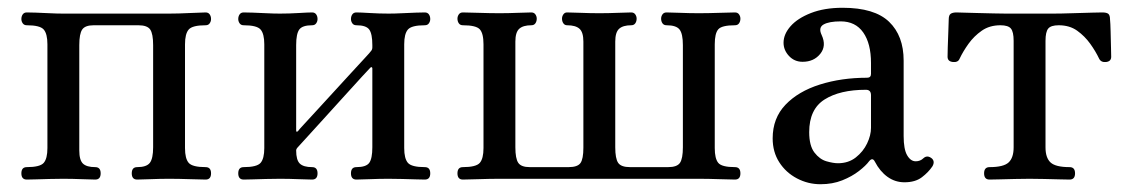

<svg xmlns="http://www.w3.org/2000/svg" viewBox="-20 -462 2915 494"><path d="M49 0Q35 0 35 -16Q35 -32 49 -32Q83 -32 92.5 -43Q102 -54 102 -81V-348Q102 -375 92.5 -386Q83 -397 49 -397Q42 -397 38.5 -402Q35 -407 35 -413Q35 -420 38.5 -425Q42 -430 49 -430Q56 -430 72 -429.5Q88 -429 107 -428Q126 -427 142 -427H415Q439 -427 469 -428.5Q499 -430 509 -430Q516 -430 519.5 -425Q523 -420 523 -413Q523 -407 519.5 -402Q516 -397 509 -397Q475 -397 465.5 -386Q456 -375 456 -348V-81Q456 -54 465.5 -43Q475 -32 509 -32Q523 -32 523 -16Q523 0 509 0Q499 0 469 -1Q439 -2 415 -2Q392 -2 367.5 -1Q343 0 333 0Q319 0 319 -16Q319 -32 333 -32Q357 -32 365.5 -43Q374 -54 374 -83V-346Q374 -375 366.5 -386Q359 -397 336 -397H221Q199 -397 191.5 -386Q184 -375 184 -346V-75Q184 -50 193.5 -41Q203 -32 225 -32Q239 -32 239 -16Q239 0 225 0Q215 0 190.5 -1Q166 -2 142 -2Q126 -2 107 -1.5Q88 -1 72 -0.5Q56 0 49 0Z M607 0Q593 0 593 -16Q593 -32 607 -32Q641 -32 650.5 -43Q660 -54 660 -81V-348Q660 -375 650.5 -386Q641 -397 607 -397Q600 -397 596.5 -402Q593 -407 593 -413Q593 -420 596.5 -425Q600 -430 607 -430Q614 -430 630 -429.5Q646 -429 665 -428Q684 -427 700 -427Q724 -427 748.5 -428.5Q773 -430 783 -430Q790 -430 793.5 -425Q797 -420 797 -413Q797 -407 793.5 -402Q790 -397 783 -397Q758 -397 750 -386Q742 -375 742 -346V-127Q742 -120 747 -125Q748 -127 761.5 -141.5Q775 -156 796 -179Q817 -202 840 -227Q863 -252 884 -275Q905 -298 919 -313Q933 -328 934 -330Q938 -334 938 -340V-346Q938 -375 930 -386Q922 -397 897 -397Q890 -397 886.5 -402Q883 -407 883 -413Q883 -420 886.5 -425Q890 -430 897 -430Q907 -430 931.5 -428.5Q956 -427 980 -427Q996 -427 1015 -428Q1034 -429 1050.5 -429.5Q1067 -430 1073 -430Q1080 -430 1083.5 -425Q1087 -420 1087 -413Q1087 -407 1083.5 -402Q1080 -397 1073 -397Q1039 -397 1029.5 -386Q1020 -375 1020 -348V-81Q1020 -54 1029.5 -43Q1039 -32 1073 -32Q1087 -32 1087 -16Q1087 0 1073 0Q1067 0 1050.5 -0.5Q1034 -1 1015 -1.5Q996 -2 980 -2Q956 -2 931.5 -1Q907 0 897 0Q883 0 883 -16Q883 -32 897 -32Q922 -32 930 -43Q938 -54 938 -83V-286Q938 -288 936.5 -289Q935 -290 933 -288Q931 -286 912 -265.5Q893 -245 866.5 -215.5Q840 -186 813 -156.5Q786 -127 767.5 -106.5Q749 -86 747 -84Q742 -79 742 -75Q742 -50 751.5 -41Q761 -32 783 -32Q797 -32 797 -16Q797 0 783 0Q773 0 748.5 -1Q724 -2 700 -2Q684 -2 665 -1.5Q646 -1 630 -0.5Q614 0 607 0Z M1171 0Q1157 0 1157 -16Q1157 -32 1171 -32Q1205 -32 1214.5 -43Q1224 -54 1224 -81V-348Q1224 -376 1214.5 -386.5Q1205 -397 1171 -397Q1164 -397 1160.5 -402Q1157 -407 1157 -414Q1157 -420 1160.5 -425Q1164 -430 1171 -430Q1181 -430 1211 -429Q1241 -428 1265 -428Q1288 -428 1312.5 -429Q1337 -430 1347 -430Q1354 -430 1357.5 -425Q1361 -420 1361 -414Q1361 -407 1357.5 -402Q1354 -397 1347 -397Q1326 -397 1316 -388Q1306 -379 1306 -355V-83Q1306 -54 1313.5 -43Q1321 -32 1343 -32H1443Q1466 -32 1473.5 -42.5Q1481 -53 1481 -82V-355Q1481 -379 1471 -388Q1461 -397 1439 -397Q1433 -397 1429.5 -402Q1426 -407 1426 -414Q1426 -420 1429.5 -425Q1433 -430 1439 -430Q1450 -430 1474 -429Q1498 -428 1522 -428Q1546 -428 1570 -429Q1594 -430 1604 -430Q1611 -430 1614.5 -425Q1618 -420 1618 -414Q1618 -407 1614.5 -402Q1611 -397 1604 -397Q1583 -397 1573 -388Q1563 -379 1563 -355V-83Q1563 -54 1570.5 -43Q1578 -32 1601 -32H1699Q1722 -32 1729.5 -43Q1737 -54 1737 -83V-346Q1737 -375 1728.5 -386Q1720 -397 1695 -397Q1688 -397 1684.5 -402Q1681 -407 1681 -414Q1681 -420 1684.5 -425Q1688 -430 1695 -430Q1706 -430 1730 -429Q1754 -428 1778 -428Q1802 -428 1831.5 -429Q1861 -430 1871 -430Q1878 -430 1881.5 -425Q1885 -420 1885 -414Q1885 -407 1881.5 -402Q1878 -397 1871 -397Q1837 -397 1828 -386.5Q1819 -376 1819 -348V-81Q1819 -54 1828 -43Q1837 -32 1871 -32Q1885 -32 1885 -16Q1885 0 1871 0Q1861 0 1831.5 -1Q1802 -2 1778 -2H1265Q1241 -2 1211 -1Q1181 0 1171 0Z M2091 12Q2059 12 2030.5 -3Q2002 -18 1985 -44.5Q1968 -71 1968 -106Q1968 -158 2001 -192.5Q2034 -227 2089.5 -244.5Q2145 -262 2211 -262Q2221 -262 2221 -272V-300Q2221 -350 2201 -378.5Q2181 -407 2143 -407Q2113 -407 2099 -399Q2085 -391 2094 -372Q2107 -344 2090.5 -323.5Q2074 -303 2045 -303Q2024 -303 2010 -318Q1996 -333 1996 -352Q1996 -374 2014 -394.5Q2032 -415 2066.5 -428.5Q2101 -442 2148 -442Q2230 -442 2267.5 -406Q2305 -370 2305 -306V-112Q2305 -78 2314 -62.5Q2323 -47 2336 -47Q2348 -47 2356 -55Q2366 -64 2378 -54Q2386 -46 2379 -34Q2369 -19 2352 -6Q2335 7 2307 7Q2283 7 2263.5 -7Q2244 -21 2231 -46Q2225 -58 2216 -47Q2208 -36 2190 -22Q2172 -8 2147 2Q2122 12 2091 12ZM2136 -42Q2163 -42 2182 -57Q2201 -72 2211 -93Q2221 -114 2221 -133V-217Q2221 -231 2208 -231Q2141 -231 2101.5 -206Q2062 -181 2062 -122Q2062 -87 2075.5 -69.5Q2089 -52 2106.5 -47Q2124 -42 2136 -42Z M2526 0Q2512 0 2512 -16Q2512 -32 2526 -32Q2562 -32 2575 -44Q2588 -56 2588 -83V-357Q2588 -380 2581 -388.5Q2574 -397 2554 -397Q2526 -397 2506 -383Q2486 -369 2472 -349.5Q2458 -330 2449 -311Q2445 -301 2431.5 -302.5Q2418 -304 2418 -316Q2418 -321 2418.5 -340.5Q2419 -360 2420 -381.5Q2421 -403 2421 -412Q2421 -423 2426 -426.5Q2431 -430 2441 -430Q2443 -430 2458.5 -429.5Q2474 -429 2495 -428.5Q2516 -428 2536.5 -427.5Q2557 -427 2568 -427H2690Q2710 -427 2739 -428Q2768 -429 2791 -429.5Q2814 -430 2816 -430Q2827 -430 2831.5 -426.5Q2836 -423 2836 -412Q2837 -403 2837.5 -381.5Q2838 -360 2838.5 -340.5Q2839 -321 2839 -316Q2839 -304 2826 -302.5Q2813 -301 2808 -311Q2799 -330 2785 -349.5Q2771 -369 2751.5 -383Q2732 -397 2704 -397Q2684 -397 2677 -388.5Q2670 -380 2670 -357V-83Q2670 -56 2683 -44Q2696 -32 2732 -32Q2746 -32 2746 -16Q2746 0 2732 0Q2725 0 2706.5 -0.5Q2688 -1 2666.5 -1.5Q2645 -2 2629 -2Q2613 -2 2591.5 -1.5Q2570 -1 2551.5 -0.5Q2533 0 2526 0Z"/></svg>

Font: Zen Old Mincho
Style: Regular
Weight: 400
Designer: Yoshimichi Ohira
Foundry: Positype
Version: Version 1.001